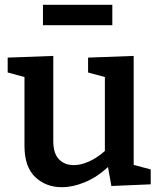

<svg xmlns="http://www.w3.org/2000/svg" viewBox="-20 -769 667 800"><path d="M238 11Q171 11 126.5 -31.5Q82 -74 82 -161V-448L12 -467V-529L202 -536V-181Q202 -130 225.5 -105.5Q249 -81 288 -81Q316 -81 349.5 -95.5Q383 -110 417 -140V-448L347 -467V-529L537 -536V-82L608 -63V-1L444 6L430 -73Q383 -30 333 -9.5Q283 11 238 11ZM448 -749V-664H159V-749Z"/></svg>

Font: Bitter SemiBold
Style: Regular
Weight: 600
Designer: Sol Matas, and Bitter project Authors
Foundry: Sol Matas
Version: Version 2.001